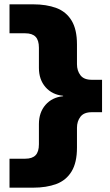

<svg xmlns="http://www.w3.org/2000/svg" viewBox="-20 -780 511 888"><path d="M97 -46Q129 -46 144.5 -62Q160 -78 160 -113V-206Q160 -260 190.5 -295Q221 -330 272 -335V-337Q221 -342 190.5 -377Q160 -412 160 -466V-559Q160 -594 144.5 -610Q129 -626 97 -626H24V-760H133Q195 -760 240.5 -743Q286 -726 311 -685Q336 -644 336 -575V-483Q336 -453 352 -432Q368 -411 404 -411H452V-261H404Q368 -261 352 -240Q336 -219 336 -189V-97Q336 -28 311 13Q286 54 240.5 71Q195 88 133 88H24V-46Z"/></svg>

Font: Kufam ExtraBold
Style: Regular
Weight: 800
Designer: Wael Morcos, Artur Schmal
Foundry: Original Type
Version: Version 1.300; ttfautohint (v1.8.3)